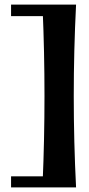

<svg xmlns="http://www.w3.org/2000/svg" viewBox="-20 -784 385 833"><path d="M28 -714V-764H310L286 -714ZM28 29V-19H286L310 29ZM310 29 165 8Q169 -86 171 -180Q173 -274 173 -368Q173 -463 171 -557Q169 -651 165 -745L310 -764Q305 -664 302.5 -565Q300 -466 300 -367Q300 -268 302.5 -169Q305 -70 310 29Z"/></svg>

Font: Alkalami
Style: Regular
Weight: 400
Designer: Becca Hirsbrunner Spalinger
Foundry: SIL International
Version: Version 2.000